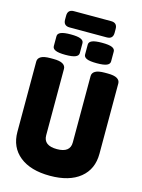

<svg xmlns="http://www.w3.org/2000/svg" viewBox="-148 -1106 886 1198"><g transform="rotate(15 295.0 -507.5)"><path d="M296 8Q171 8 100.5 -48.5Q30 -105 30 -205V-659Q30 -679 49 -690.5Q68 -702 110 -702H129Q171 -702 190 -690.5Q209 -679 209 -659V-230Q209 -164 296 -164Q381 -164 381 -230V-659Q381 -679 400 -690.5Q419 -702 461 -702H480Q522 -702 541 -690.5Q560 -679 560 -659V-205Q560 -105 490.5 -48.5Q421 8 296 8ZM397 -746Q352 -746 332.5 -754.5Q313 -763 313 -780V-844Q313 -861 332.5 -869.5Q352 -878 397 -878Q442 -878 461.5 -869.5Q481 -861 481 -844V-780Q481 -763 461.5 -754.5Q442 -746 397 -746ZM195 -746Q151 -746 131 -754.5Q111 -763 111 -780V-844Q111 -861 131 -869.5Q151 -878 195 -878Q239 -878 259 -869.5Q279 -861 279 -844V-780Q279 -763 259 -754.5Q239 -746 195 -746ZM176 -918Q136 -918 136 -958V-983Q136 -1023 176 -1023H416Q456 -1023 456 -983V-958Q456 -918 416 -918Z"/></g></svg>

Font: Asap Condensed Black
Style: Regular
Weight: 900
Width: 3
Designer: Pablo Cosgaya
Foundry: Omnibus-Type
Version: Version 3.001; ttfautohint (v1.8.4.7-5d5b)